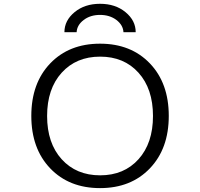

<svg xmlns="http://www.w3.org/2000/svg" viewBox="-20 -967 1040 997"><path d="M684.6 -799.8H621.1Q619.1 -836.9 584.5 -863.3Q549.8 -889.6 499.5 -889.6Q449.2 -889.6 414.6 -863.3Q379.9 -836.9 377.9 -799.8H314.5Q314.5 -860.4 367.2 -903.8Q419.9 -947.3 499.5 -947.3Q579.1 -947.3 631.8 -903.8Q684.6 -860.4 684.6 -799.8ZM300.3 -140.1Q376 -56.6 500 -56.6Q624 -56.6 699.2 -140.1Q774.4 -223.6 774.4 -364.7Q774.4 -505.9 699.2 -589.4Q624 -672.9 500 -672.9Q376 -672.9 300.3 -589.4Q224.6 -505.9 224.6 -364.7Q224.6 -223.6 300.3 -140.1ZM758.3 -92.8Q660.2 9.8 499.5 9.8Q338.9 9.8 240.7 -92.8Q142.6 -195.3 142.6 -365.2Q142.6 -535.2 240.7 -637.7Q338.9 -740.2 499.5 -740.2Q660.2 -740.2 758.3 -637.7Q856.4 -535.2 856.4 -365.2Q856.4 -195.3 758.3 -92.8Z"/></svg>

Font: Gen Shin Gothic Monospace Normal
Style: Regular
Weight: 350
Designer: [Source Han Sans]
Ryoko NISHIZUKA  (kana & ideographs); Paul D. Hunt (Latin, Greek & Cyrillic); Wenlong ZHANG  (bopomofo
Version: Version 1.002.20150607